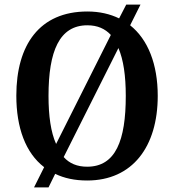

<svg xmlns="http://www.w3.org/2000/svg" viewBox="-20 -775 758 835"><path d="M172 -48 128 40H191L220 -19C259 0 305 10 359 10C556 10 666 -137 666 -358C666 -495 624 -603 546 -665L591 -755H529L498 -695C459 -714 413 -725 360 -725C152 -725 51 -580 51 -359C51 -220 91 -110 172 -48ZM462 -623 224 -149C201 -200 191 -271 191 -358C191 -552 238 -665 360 -665C404 -665 437 -650 462 -623ZM359 -50C316 -50 282 -64 257 -92L495 -566C517 -515 527 -445 527 -358C527 -164 483 -50 359 -50Z"/></svg>

Font: Noto Serif Devanagari SemiCondensed SemiBold
Style: Regular
Weight: 600
Width: 4
Designer: Universal Thirst, Indian Type Foundry and the Monotype Design Team
Foundry: Monotype Imaging Inc.
Version: Version 2.004